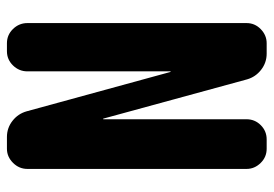

<svg xmlns="http://www.w3.org/2000/svg" viewBox="-135 -635 770 540"><g transform="rotate(-90 250.0 -365.0)"><path d="M398.4 -730.5Q421.9 -730.5 438.5 -713.4Q455.1 -696.3 455.1 -672.9V-56.6Q455.1 -33.2 438 -16.6Q420.9 0 398.4 0H369.1Q343.8 0 323.7 -15.6Q303.7 -31.2 296.9 -54.7L186.5 -459Q186.5 -460 185.5 -460Q184.6 -460 184.6 -459V-56.6Q184.6 -33.2 168 -16.6Q151.4 0 127.9 0H101.6Q78.1 0 61.5 -17.1Q44.9 -34.2 44.9 -56.6V-672.9Q44.9 -696.3 62 -713.4Q79.1 -730.5 101.6 -730.5H134.8Q160.2 -730.5 180.2 -714.8Q200.2 -699.2 207 -674.8L317.4 -271.5Q317.4 -270.5 318.4 -270Q319.3 -269.5 319.3 -271.5V-672.9Q319.3 -696.3 335.9 -713.4Q352.5 -730.5 376 -730.5Z"/></g></svg>

Font: Rounded Mgen+ 2m bold
Style: Bold
Weight: 700
Designer: [Source Han Sans]
Ryoko NISHIZUKA  (kana & ideographs); Paul D. Hunt (Latin, Greek & Cyrillic); Wenlong ZHANG  (bopomofo
Version: Version 1.059.20150602